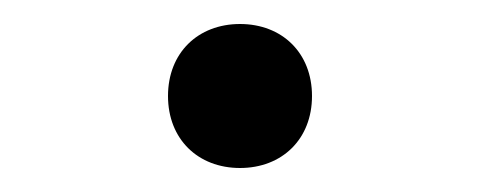

<svg xmlns="http://www.w3.org/2000/svg" viewBox="-20 -427 400 160"><path d="M180 -287C215 -287 240 -311 240 -347C240 -383 215 -407 180 -407C145 -407 120 -383 120 -347C120 -311 145 -287 180 -287Z"/></svg>

Font: Kufam Arabic Latin Roman Normal
Style: Regular
Weight: 400
Designer: Wael Morcos & Artur Schmal
Version: Version 1.200;PS 001.200;hotconv 1.0.88;makeotf.lib2.5.64775